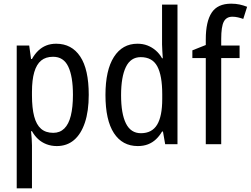

<svg xmlns="http://www.w3.org/2000/svg" viewBox="-20 -785 1365 1045"><path d="M286 -547Q370 -547 416.5 -477.5Q463 -408 463 -269Q463 -180 442 -117.5Q421 -55 382.5 -22.5Q344 10 289 10Q259 10 233 0Q207 -10 187.5 -28Q168 -46 154 -71H149Q151 -51 152.5 -30.5Q154 -10 154 6V240H71V-537H139L149 -464H154Q169 -491 188.5 -509.5Q208 -528 232 -537.5Q256 -547 286 -547ZM269 -476Q229 -476 204 -455.5Q179 -435 166.5 -392.5Q154 -350 154 -285V-266Q154 -197 166 -151.5Q178 -106 203.5 -84Q229 -62 270 -62Q306 -62 330 -85.5Q354 -109 365.5 -155.5Q377 -202 377 -269Q377 -369 351.5 -422.5Q326 -476 269 -476Z M730 10Q646 10 600 -60.5Q554 -131 554 -268Q554 -403 600 -475Q646 -547 728 -547Q758 -547 782.5 -537.5Q807 -528 827.5 -510.5Q848 -493 862 -468H866Q865 -488 863.5 -507.5Q862 -527 862 -543V-760H946V0H879L867 -69H862Q848 -45 829 -27Q810 -9 785.5 0.5Q761 10 730 10ZM747 -60Q807 -60 835 -106Q863 -152 863 -246V-272Q863 -374 836 -424Q809 -474 746 -474Q691 -474 665 -420Q639 -366 639 -267Q639 -166 665.5 -113Q692 -60 747 -60Z M1284 -469H1184V0H1100V-469H1027V-511L1100 -540V-571Q1100 -667 1132 -716Q1164 -765 1238 -765Q1263 -765 1284 -760.5Q1305 -756 1325 -748L1304 -682Q1290 -687 1275 -690.5Q1260 -694 1245 -694Q1212 -694 1198 -667Q1184 -640 1184 -573V-537H1284Z"/></svg>

Font: Noto Sans Khmer Condensed
Style: Regular
Weight: 400
Width: 3
Designer: Danh Hong and the Monotype Design Team
Foundry: Monotype Imaging Inc.
Version: Version 2.004